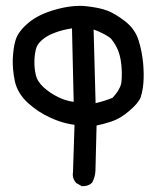

<svg xmlns="http://www.w3.org/2000/svg" viewBox="-20 -589 540 659"><path d="M257.8 48.3 244.1 40.5 242.7 40 241.7 39.1Q227.1 22.9 230.5 2L235.8 -160.6Q220.7 -162.6 206.8 -166Q192.9 -169.4 179.2 -174.3Q165.5 -179.2 152.8 -185.1Q131.3 -194.8 112.1 -207.5Q92.8 -220.2 75.7 -235.8Q40 -268.6 30.8 -311Q22.5 -351.6 23.9 -388.2Q24.9 -406.2 27.1 -422.1Q29.3 -438 33.7 -452.1Q42.5 -481 77.6 -510.7Q112.3 -540 170.9 -556.2Q228.5 -572.3 274.4 -567.9Q296.9 -565.4 315.2 -561.8Q333.5 -558.1 347.7 -552.7Q376 -542 409.2 -516.1Q443.8 -489.3 456.1 -449.2Q461.9 -430.2 465.6 -411.1Q469.2 -392.1 471.2 -373Q474.6 -335 472.2 -304.7Q471.7 -299.8 471.2 -295.2Q470.7 -290.5 470 -286.1Q469.2 -281.7 468.5 -277.6Q467.8 -273.4 466.8 -269.5Q465.8 -265.6 464.8 -262.2Q463.9 -258.8 462.9 -255.4Q455.6 -235.4 423.8 -208.5Q392.6 -181.6 362.3 -171.9Q337.4 -163.6 311.5 -158.2L307.6 -3.4Q306.6 18.1 296.9 36.6L295.9 38.1L294.4 39.6Q281.7 50.8 262.2 49.8H259.8ZM232.9 -239.3 227.1 -491.7Q195.3 -486.8 170.4 -477.5Q141.6 -467.3 123.5 -451.2Q106.4 -436 103 -418.9Q100.6 -409.2 99.4 -398.7Q98.1 -388.2 98.1 -377Q97.7 -354.5 103 -331.5Q107.4 -310.5 128.4 -290.5Q150.4 -270 180.2 -255.4Q205.1 -243.2 232.9 -239.3ZM366.2 -253.4Q380.9 -269 388.4 -283Q396 -296.9 397 -309.1Q399.4 -336.9 396.5 -366.2Q393.6 -395 385.5 -415.3Q377.4 -435.5 362.8 -454.1Q359.4 -458.5 351.6 -463.6Q343.8 -468.8 330.6 -475.3Q317.4 -481.9 301.3 -487.8L308.1 -234.9Q340.8 -242.7 366.2 -253.4Z"/></svg>

Font: NaikaiFont
Style: Bold
Weight: 700
Version: Version 1.89